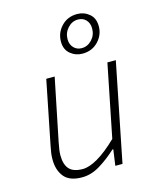

<svg xmlns="http://www.w3.org/2000/svg" viewBox="-113 -815 735 904"><g transform="rotate(-15 254.5 -362.5)"><path d="M175 12Q114 12 87.5 -20.5Q61 -53 61 -105Q61 -123 63 -136Q65 -149 69 -170L131 -480H172L110 -176Q106 -155 104 -141.5Q102 -128 102 -114Q102 -70 122 -47.5Q142 -25 188 -25Q219 -25 261.5 -49.5Q304 -74 358 -126L429 -480H470L374 0H339L350 -78H346Q305 -40 262 -14Q219 12 175 12ZM327 -550Q294 -550 268.5 -571Q243 -592 243 -631Q243 -674 273 -705.5Q303 -737 350 -737Q383 -737 408.5 -716Q434 -695 434 -655Q434 -613 404 -581.5Q374 -550 327 -550ZM330 -576Q359 -576 380 -598.5Q401 -621 401 -653Q401 -679 386 -695Q371 -711 347 -711Q318 -711 297 -688Q276 -665 276 -634Q276 -608 291.5 -592Q307 -576 330 -576Z"/></g></svg>

Font: Source Sans 3 ExtraLight Light
Style: Italic
Weight: 300
Italic angle: -11°
Version: Version 3.052;hotconv 1.1.0;makeotfexe 2.6.0